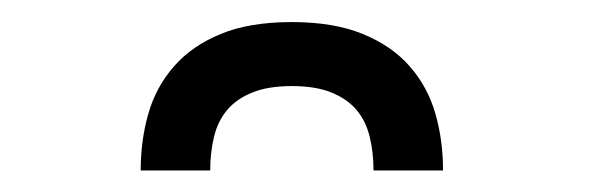

<svg xmlns="http://www.w3.org/2000/svg" viewBox="-20 -744 537 174"><path d="M244.5 -724Q282.5 -724 308.8 -713.2Q335 -702.5 351.2 -684Q367.5 -665.5 374.5 -641.2Q381.5 -617 381.5 -589.5H318.5Q318.5 -606 315 -620.2Q311.5 -634.5 303 -644.5Q294.5 -654.5 280.2 -660.2Q266 -666 244.5 -666Q223 -666 208.8 -660.2Q194.5 -654.5 186 -644.5Q177.5 -634.5 174 -620.2Q170.5 -606 170.5 -589.5H107.5Q107.5 -617 114.5 -641.2Q121.5 -665.5 137.8 -684Q154 -702.5 180 -713.2Q206 -724 244.5 -724Z"/></svg>

Font: Lato
Style: Regular
Weight: 400
Designer: Lukasz Dziedzic with Adam Twardoch and Botio Nikoltchev
Foundry: tyPoland Lukasz Dziedzic
Version: Version 2.015; 2015-08-06; http://www.latofonts.com/